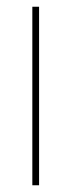

<svg xmlns="http://www.w3.org/2000/svg" viewBox="-20 -550 212 570"><path d="M76 0V-530H96V0Z"/></svg>

Font: Georama Thin
Style: Regular
Weight: 100
Designer: Jean-Baptiste Levee
Foundry: Production Type
Version: Version 1.000